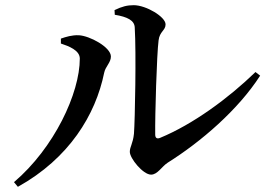

<svg xmlns="http://www.w3.org/2000/svg" viewBox="-20 -722 1040 741"><path d="M563 -48C588 -48 604 -79 627 -94C756 -175 899 -298 984 -430L966 -444C861 -342 724 -242 598 -190C586 -185 579 -189 579 -203C578 -276 585 -513 592 -566C596 -601 619 -604 619 -628C619 -657 544 -702 496 -702C471 -702 451 -697 422 -683L423 -665C472 -657 499 -643 500 -616C506 -520 501 -258 497 -206C493 -167 481 -156 481 -136C481 -111 532 -48 563 -48ZM34 -19 49 -1C247 -111 349 -279 382 -441C387 -466 408 -480 408 -504C408 -540 326 -584 284 -586C258 -587 235 -580 215 -573V-554C245 -544 288 -528 288 -496C288 -362 189 -151 34 -19Z"/></svg>

Font: GenKiMin2 TW SB
Style: Regular
Weight: 600
Version: Version 2.100;PS 2.1;hotconv 16.6.51;makeotf.lib2.5.65220 DE